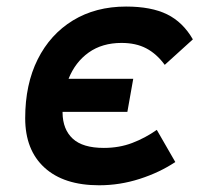

<svg xmlns="http://www.w3.org/2000/svg" viewBox="-20 -547 626 577"><path d="M277.8 9.8Q171.9 9.8 113.8 -43.2Q55.7 -96.2 55.7 -191.9Q55.7 -293.5 93.3 -368.7Q130.9 -443.8 199.2 -485.6Q267.6 -527.3 358.9 -527.3Q434.6 -527.3 482.2 -503.9Q529.8 -480.5 559.6 -428.7L475.1 -352.1Q450.7 -385.3 419.7 -401.6Q388.7 -418 345.2 -418Q287.1 -418 246.6 -389.2Q206.1 -360.4 186 -310.1H380.4L362.8 -210.9H168Q168 -210 168 -208.5Q168.5 -158.2 198.5 -130.4Q228.5 -102.5 292 -102.5Q338.4 -102.5 377.4 -117.4Q416.5 -132.3 451.2 -156.7L506.8 -60.1Q460 -28.8 400.1 -9.5Q340.3 9.8 277.8 9.8Z"/></svg>

Font: Cascadia Mono NF SemiBold
Style: Italic
Weight: 600
Italic angle: -10°
Monospace: yes
Designer: Aaron Bell
Foundry: Saja Typeworks
Version: Version 2404.023; ttfautohint (v1.8.4)